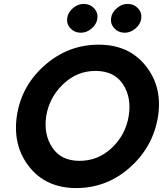

<svg xmlns="http://www.w3.org/2000/svg" viewBox="-20 -942 831 980"><path d="M547 -850Q551 -879 577 -901Q603 -923 634 -922Q665 -921 685 -899Q705 -877 701 -847Q697 -818 671 -796Q645 -774 614 -775Q583 -776 563 -798Q543 -820 547 -850ZM323 -850Q327 -879 353 -901Q379 -923 410 -922Q441 -921 461 -899Q481 -877 477 -847Q473 -818 447 -796Q421 -774 390 -775Q359 -776 339 -798Q319 -820 323 -850ZM66 -350Q89 -504 208.5 -609Q328 -714 484 -714Q637 -714 723 -607Q809 -500 787 -350Q763 -195 644.5 -88.5Q526 18 368 18Q214 17 129 -91Q44 -199 66 -350ZM216 -350Q202 -257 246.5 -189.5Q291 -122 383 -121Q479 -120 550 -186.5Q621 -253 637 -350Q652 -444 608 -511.5Q564 -579 470 -580Q375 -581 303.5 -513.5Q232 -446 216 -350Z"/></svg>

Font: Jost* 600 Semi
Style: Italic
Weight: 600
Italic angle: -10°
Version: Version 3.500